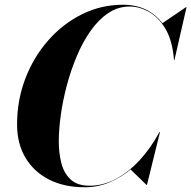

<svg xmlns="http://www.w3.org/2000/svg" viewBox="-20 -780 807 810"><path d="M337 10Q251.5 10 187.5 -22.2Q123.5 -54.5 87.8 -114Q52 -173.5 52 -255Q52 -357.5 87 -448.8Q122 -540 183.8 -610Q245.5 -680 326.2 -720Q407 -760 499 -760Q553.5 -760 595.2 -739.8Q637 -719.5 665 -682L765 -750H767L716 -527H714L712.5 -543.5Q704 -617.5 675 -663.5Q646 -709.5 606.5 -731Q567 -752.5 527 -752.5Q478 -752.5 436.8 -724.8Q395.5 -697 362.2 -649.8Q329 -602.5 304 -543.2Q279 -484 262 -420Q245 -356 236.5 -294.8Q228 -233.5 228 -183Q228 -135 238.8 -92.2Q249.5 -49.5 277.8 -23Q306 3.5 358 3.5Q415.5 3.5 469.5 -25.5Q523.5 -54.5 569.8 -105Q616 -155.5 651 -220L653 -223H655L600 0H598L531 -65Q490 -31 441.2 -10.5Q392.5 10 337 10Z"/></svg>

Font: Bodoni* 96
Style: Bold Italic
Weight: 700
Italic angle: -13°
Version: Version 2.2